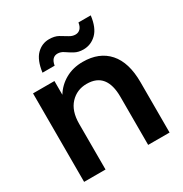

<svg xmlns="http://www.w3.org/2000/svg" viewBox="-160 -809 890 932"><g transform="rotate(-30 284.5 -342.5)"><path d="M45 0V-496H165V-419Q190 -460 232.5 -484Q275 -508 330 -508Q422 -508 473 -450.5Q524 -393 524 -282V0H404V-270Q404 -337 376.5 -371.5Q349 -406 293 -406Q238 -406 201.5 -367Q165 -328 165 -256V0ZM364 -558Q336 -558 315.5 -569.5Q295 -581 278.5 -592.5Q262 -604 244 -604Q228 -604 217.5 -593.5Q207 -583 203 -560H135Q144 -626 173.5 -655.5Q203 -685 243 -685Q274 -685 294.5 -673.5Q315 -662 332 -651Q349 -640 367 -640Q383 -640 394 -651Q405 -662 408 -684H477Q469 -619 438 -588.5Q407 -558 364 -558Z"/></g></svg>

Font: Host Grotesk Light SemiBold
Style: Regular
Weight: 600
Version: Version 1.003